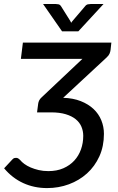

<svg xmlns="http://www.w3.org/2000/svg" viewBox="-22 -929 586 956"><path d="M0 0ZM532.5 -717 528.5 -680.5Q527.5 -671.5 523.5 -662Q519.5 -652.5 508.5 -642.5L292.5 -442Q342 -440.5 380 -425.5Q418 -410.5 443.8 -386.2Q469.5 -362 482.5 -330Q495.5 -298 495.5 -262.5Q495.5 -200.5 472.8 -150.5Q450 -100.5 411.2 -65.5Q372.5 -30.5 321.2 -11.5Q270 7.5 212.5 7.5Q148 7.5 93.5 -17.5Q39 -42.5 -1.5 -91L39.5 -135Q45 -141 49.5 -142Q54 -143 57.5 -143Q63 -143 67.2 -141Q71.5 -139 79 -131.5Q86 -122.5 99.2 -112.8Q112.5 -103 130.5 -95.2Q148.5 -87.5 170.8 -82.2Q193 -77 218.5 -77Q261 -77 293.5 -91.2Q326 -105.5 348 -129.5Q370 -153.5 381.2 -185.2Q392.5 -217 392.5 -252.5Q392.5 -276.5 383.5 -298Q374.5 -319.5 355.2 -335.2Q336 -351 305.5 -360.2Q275 -369.5 232 -369.5H162.5L168 -412Q169 -420.5 173 -428.8Q177 -437 186 -445L388.5 -636H82L92 -717ZM192.5 -909H256Q261.5 -909 269.2 -907.5Q277 -906 282.5 -897L328 -824.5L332.5 -815.5Q334 -818 335.5 -820Q337 -822 339 -824.5L400.5 -896.5Q407.5 -906 415.8 -907.5Q424 -909 430 -909H493.5L368 -773H287Z"/></svg>

Font: Lato Medium
Style: Italic
Weight: 500
Italic angle: -7°
Designer: Lukasz Dziedzic
Foundry: tyPoland Lukasz Dziedzic
Version: Version 2.006; 2014-01-15